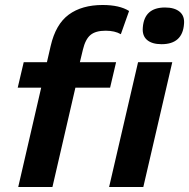

<svg xmlns="http://www.w3.org/2000/svg" viewBox="-20 -749 757 769"><path d="M421 -398H282L190 0H53L145 -398H51L75 -500H168L183 -565Q203 -652 255.5 -690.5Q308 -729 391 -729Q459 -729 497 -705L464 -612Q440 -626 403 -626Q363 -626 342.5 -609Q322 -592 312 -550L300 -500H445ZM641 -719Q679 -719 699.5 -702Q720 -685 717 -653Q711 -572 627 -572Q589 -572 569 -589Q549 -606 552 -639Q558 -719 641 -719ZM417 0 533 -500H670L554 0Z"/></svg>

Font: Elaine Sans SemiBold
Style: Italic
Weight: 600
Italic angle: -13°
Designer: Wei Huang
Foundry: Wei Huang
Version: Version 2.001;December 24, 2019;FontCreator 12.0.0.2547 64-b